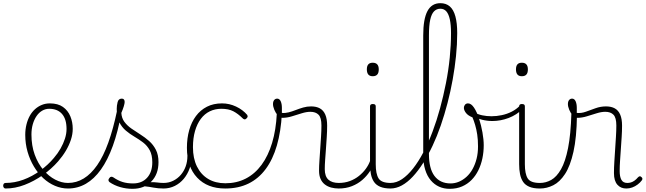

<svg xmlns="http://www.w3.org/2000/svg" viewBox="-95 -1170 4069 1209"><path d="M-60 17Q-67 17 -71 11.5Q-75 6 -75 -0.5Q-75 -7 -71.5 -12.5Q-68 -18 -60 -18Q-3 -18 52.5 -38.5Q108 -59 157.5 -95Q207 -131 244 -175Q269 -204 286.5 -235Q304 -266 314 -297Q324 -328 324 -358Q324 -420 295.5 -452.5Q267 -485 215 -485Q206 -485 201.5 -490Q197 -495 198 -502Q199 -509 204.5 -514Q210 -519 219 -519Q270 -519 301.5 -496.5Q333 -474 348 -437.5Q363 -401 363 -359Q363 -325 351.5 -290Q340 -255 319.5 -220.5Q299 -186 271 -154Q229 -106 174.5 -67.5Q120 -29 60 -6Q0 17 -60 17Z M333 17Q291 17 251 0Q211 -17 177.5 -48Q144 -79 118.5 -121.5Q93 -164 78.5 -214.5Q64 -265 64 -321Q64 -355 71.5 -385.5Q79 -416 92.5 -440.5Q106 -465 125.5 -482.5Q145 -500 168.5 -509.5Q192 -519 219 -519Q228 -519 232.5 -514Q237 -509 236 -502Q235 -495 229.5 -490Q224 -485 215 -485Q191 -485 170.5 -473Q150 -461 135 -439Q120 -417 111.5 -387.5Q103 -358 103 -323Q103 -253 123.5 -196.5Q144 -140 178 -100Q212 -60 252.5 -39Q293 -18 333 -18Q386 -18 432 -46Q478 -74 517 -130Q556 -186 587 -272Q618 -358 642 -473Q644 -482 651.5 -483.5Q659 -485 665.5 -479.5Q672 -474 669 -459Q648 -341 615.5 -251.5Q583 -162 540.5 -102.5Q498 -43 446 -13Q394 17 333 17Z M937 17Q900 17 872.5 11.5Q845 6 819.5 3.5Q794 1 763 12L784 -9Q822 -21 847.5 -22.5Q873 -24 894 -21Q915 -18 937 -18Q946 -18 951 -12.5Q956 -7 956 -0.5Q956 6 951 11.5Q946 17 937 17ZM739 19Q699 19 661.5 8Q624 -3 595 -23Q589 -28 588 -34.5Q587 -41 593 -48Q598 -56 604.5 -57Q611 -58 619 -53Q648 -33 677 -24Q706 -15 743 -15Q799 -15 831.5 -51Q864 -87 864 -148Q864 -194 848 -223.5Q832 -253 806.5 -272.5Q781 -292 752 -309Q723 -326 697.5 -347.5Q672 -369 656 -401Q640 -433 640 -484Q640 -504 645.5 -526.5Q651 -549 672 -549Q681 -549 685.5 -543.5Q690 -538 690 -528Q690 -519 684.5 -500.5Q679 -482 669 -459Q671 -426 688.5 -402.5Q706 -379 732.5 -360.5Q759 -342 788.5 -323.5Q818 -305 844 -282Q870 -259 886.5 -227Q903 -195 903 -149Q903 -73 858 -27Q813 19 739 19Z M934 17Q925 17 920 11.5Q915 6 915 -0.5Q915 -7 920 -12.5Q925 -18 934 -18Q968 -18 996 -32Q1024 -46 1044 -69.5Q1064 -93 1074.5 -123Q1085 -153 1085 -186Q1085 -196 1092 -199.5Q1099 -203 1105.5 -199.5Q1112 -196 1112 -186Q1112 -146 1099 -109.5Q1086 -73 1062.5 -44.5Q1039 -16 1006 0.5Q973 17 934 17Z M1323 17Q1211 17 1146.5 -51.5Q1082 -120 1082 -239Q1082 -300 1096.5 -351Q1111 -402 1139 -439.5Q1167 -477 1208 -498Q1249 -519 1303 -519Q1349 -519 1391.5 -499Q1434 -479 1462 -446Q1464 -442 1464.5 -437Q1465 -432 1457 -424Q1450 -417 1444 -418.5Q1438 -420 1434 -424Q1404 -454 1374 -469.5Q1344 -485 1299 -485Q1259 -485 1226 -469Q1193 -453 1169.5 -421.5Q1146 -390 1133 -345Q1120 -300 1120 -243Q1120 -173 1145 -122Q1170 -71 1215.5 -43.5Q1261 -16 1324 -16Q1333 -16 1338 -11Q1343 -6 1343 0.5Q1343 7 1338 12Q1333 17 1323 17Z M1323 17Q1314 17 1309.5 12Q1305 7 1305 0.5Q1305 -6 1310 -11Q1315 -16 1324 -16Q1395 -16 1452.5 -45.5Q1510 -75 1552 -132Q1594 -189 1618.5 -270.5Q1643 -352 1648 -455Q1648 -464 1653.5 -469Q1659 -474 1665.5 -474Q1672 -474 1676.5 -469Q1681 -464 1680 -455Q1674 -342 1648.5 -254Q1623 -166 1578 -105.5Q1533 -45 1469.5 -14Q1406 17 1323 17Z M2039 17Q2013 17 1990.5 11Q1968 5 1950.5 -8.5Q1933 -22 1923.5 -43.5Q1914 -65 1914 -95Q1914 -124 1916.5 -159.5Q1919 -195 1921.5 -233.5Q1924 -272 1926.5 -309.5Q1929 -347 1929 -380Q1929 -429 1911 -447.5Q1893 -466 1859 -466Q1835 -466 1804.5 -456.5Q1774 -447 1743 -437.5Q1712 -428 1683 -428Q1668 -428 1654.5 -443Q1641 -458 1632.5 -478.5Q1624 -499 1624 -515Q1624 -525 1627 -532.5Q1630 -540 1636 -544.5Q1642 -549 1650 -549Q1665 -549 1672.5 -532.5Q1680 -516 1680 -491Q1680 -483 1680 -475Q1680 -467 1680 -459Q1701 -457 1722.5 -462.5Q1744 -468 1767 -477Q1790 -486 1814 -493Q1838 -500 1864 -500Q1897 -500 1919.5 -487.5Q1942 -475 1953.5 -448Q1965 -421 1965 -379Q1965 -344 1962.5 -307Q1960 -270 1957.5 -233.5Q1955 -197 1952.5 -164.5Q1950 -132 1950 -105Q1950 -60 1972.5 -39Q1995 -18 2039 -18Q2048 -18 2052.5 -12.5Q2057 -7 2057 -0.5Q2057 6 2052.5 11.5Q2048 17 2039 17Z M2037 17Q2028 17 2023 11.5Q2018 6 2018 -0.5Q2018 -7 2023 -12.5Q2028 -18 2037 -18Q2076 -18 2108 -30Q2140 -42 2165 -62Q2190 -82 2208 -106.5Q2226 -131 2235 -156Q2238 -165 2245.5 -165Q2253 -165 2258 -158.5Q2263 -152 2260 -143Q2251 -117 2232.5 -89Q2214 -61 2186.5 -37Q2159 -13 2121.5 2Q2084 17 2037 17Z M2365 17Q2325 17 2299 6Q2273 -5 2259.5 -25.5Q2246 -46 2240.5 -74Q2235 -102 2235 -136V-500Q2235 -508 2239.5 -511.5Q2244 -515 2252 -515Q2262 -515 2266.5 -511.5Q2271 -508 2271 -500V-136Q2271 -75 2289 -46.5Q2307 -18 2365 -18Q2372 -18 2375 -12.5Q2378 -7 2378 -0.5Q2378 6 2375 11.5Q2372 17 2365 17ZM2252 -690Q2233 -690 2224 -701Q2215 -712 2215 -733Q2215 -754 2224 -764.5Q2233 -775 2252 -775Q2271 -775 2280.5 -764.5Q2290 -754 2290 -733Q2290 -711 2280.5 -700.5Q2271 -690 2252 -690Z M2363 17Q2355 17 2351 11.5Q2347 6 2347 -0.5Q2347 -7 2351 -12.5Q2355 -18 2363 -18Q2401 -18 2436.5 -42Q2472 -66 2506 -109Q2540 -152 2571 -211Q2602 -270 2628.5 -340.5Q2655 -411 2676 -488Q2697 -565 2713 -646Q2729 -727 2737 -807Q2745 -887 2745 -961Q2745 -970 2751 -975Q2757 -980 2764.5 -980Q2772 -980 2778 -975Q2784 -970 2784 -961Q2784 -891 2776.5 -817.5Q2769 -744 2755.5 -669Q2742 -594 2723 -521Q2704 -448 2680.5 -380Q2657 -312 2629 -252.5Q2601 -193 2569.5 -143.5Q2538 -94 2504.5 -58Q2471 -22 2435.5 -2.5Q2400 17 2363 17Z M2736 19Q2700 19 2670 5.5Q2640 -8 2617.5 -34.5Q2595 -61 2582.5 -101Q2570 -141 2570 -193V-947Q2570 -1050 2596.5 -1100Q2623 -1150 2678 -1150Q2714 -1150 2737.5 -1129.5Q2761 -1109 2772.5 -1067Q2784 -1025 2784 -962Q2784 -953 2778 -948Q2772 -943 2764.5 -943Q2757 -943 2751 -948Q2745 -953 2745 -962Q2745 -1014 2737.5 -1048Q2730 -1082 2715.5 -1098.5Q2701 -1115 2678 -1115Q2654 -1115 2638 -1098.5Q2622 -1082 2614 -1045.5Q2606 -1009 2606 -947V-200Q2606 -155 2614.5 -120.5Q2623 -86 2640.5 -62.5Q2658 -39 2683.5 -27Q2709 -15 2742 -15Q2770 -15 2795.5 -26Q2821 -37 2843 -57Q2865 -77 2881 -106Q2897 -135 2906 -170.5Q2915 -206 2915 -248Q2915 -290 2910 -323Q2905 -356 2897 -383Q2889 -410 2880 -431Q2852 -442 2839 -459Q2826 -476 2826 -491Q2826 -502 2833 -510.5Q2840 -519 2852 -519Q2872 -519 2890 -492Q2908 -465 2921.5 -423Q2935 -381 2943 -336Q2951 -291 2951 -255Q2951 -213 2942.5 -172.5Q2934 -132 2917 -97.5Q2900 -63 2874.5 -37Q2849 -11 2814.5 4Q2780 19 2736 19Z M3006 -408Q2972 -408 2940.5 -416Q2909 -424 2880 -439Q2874 -442 2873 -447Q2872 -452 2874 -457Q2876 -462 2880.5 -464Q2885 -466 2891 -463Q2913 -450 2941 -444Q2969 -438 3000 -438Q3032 -438 3065 -445Q3098 -452 3127.5 -467Q3157 -482 3179 -505Q3185 -512 3193 -510Q3201 -508 3204 -501.5Q3207 -495 3199 -486Q3158 -446 3107.5 -427Q3057 -408 3006 -408Z M3304 17Q3264 17 3238 6Q3212 -5 3198.5 -25.5Q3185 -46 3179.5 -74Q3174 -102 3174 -136V-500Q3174 -508 3178.5 -511.5Q3183 -515 3191 -515Q3201 -515 3205.5 -511.5Q3210 -508 3210 -500V-136Q3210 -75 3228 -46.5Q3246 -18 3304 -18Q3311 -18 3314 -12.5Q3317 -7 3317 -0.5Q3317 6 3314 11.5Q3311 17 3304 17ZM3191 -690Q3172 -690 3163 -701Q3154 -712 3154 -733Q3154 -754 3163 -764.5Q3172 -775 3191 -775Q3210 -775 3219.5 -764.5Q3229 -754 3229 -733Q3229 -711 3219.5 -700.5Q3210 -690 3191 -690Z M3305 17Q3296 17 3291 11.5Q3286 6 3286 -0.5Q3286 -7 3291 -12.5Q3296 -18 3305 -18Q3342 -18 3376 -37Q3410 -56 3437.5 -104Q3465 -152 3482 -237.5Q3499 -323 3503 -456Q3503 -459 3508.5 -460.5Q3514 -462 3520.5 -460.5Q3527 -459 3532.5 -455Q3538 -451 3538 -443Q3536 -304 3516 -214.5Q3496 -125 3463 -74.5Q3430 -24 3389 -3.5Q3348 17 3305 17Z M3849 17Q3831 17 3817 11Q3803 5 3792.5 -7Q3782 -19 3776.5 -37Q3771 -55 3771 -80Q3771 -114 3773.5 -152.5Q3776 -191 3778.5 -230.5Q3781 -270 3783.5 -308.5Q3786 -347 3786 -380Q3786 -429 3768 -447.5Q3750 -466 3716 -466Q3692 -466 3661.5 -456.5Q3631 -447 3600 -437.5Q3569 -428 3540 -428Q3525 -428 3511.5 -443Q3498 -458 3489.5 -478.5Q3481 -499 3481 -515Q3481 -525 3484 -532.5Q3487 -540 3493 -544.5Q3499 -549 3507 -549Q3522 -549 3529.5 -532.5Q3537 -516 3537 -491Q3537 -483 3537 -475Q3537 -467 3537 -459Q3565 -456 3594 -466.5Q3623 -477 3655 -488.5Q3687 -500 3721 -500Q3754 -500 3776.5 -487.5Q3799 -475 3810.5 -448Q3822 -421 3822 -379Q3822 -344 3819.5 -307Q3817 -270 3814.5 -232.5Q3812 -195 3809.5 -159.5Q3807 -124 3807 -93Q3807 -57 3818 -37.5Q3829 -18 3855 -18Q3866 -18 3877 -21Q3888 -24 3899.5 -32Q3911 -40 3922 -53Q3928 -59 3933 -60Q3938 -61 3944 -55Q3949 -51 3950 -46Q3951 -41 3947 -35Q3936 -20 3920 -8Q3904 4 3886 10.5Q3868 17 3849 17Z"/></svg>

Font: Playwrite BR Thin
Style: Regular
Weight: 250
Version: Version 1.003